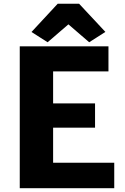

<svg xmlns="http://www.w3.org/2000/svg" viewBox="-20 -986 656 1006"><path d="M83.5 0V-743.2H548.3V-611.8H258.3V-444.3H478V-316.9H258.3V-133.3H578.6V0ZM229.5 -764.6 145 -818.4 282.2 -966.3H394.5L532.2 -818.8L447.3 -764.6L338.4 -858.4Z"/></svg>

Font: HaufeMerriweatherSans
Style: Bold
Weight: 700
Designer: Eben Sorkin
Foundry: Eben Sorkin
Version: Version 1.56